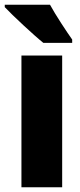

<svg xmlns="http://www.w3.org/2000/svg" viewBox="-34 -786 337 806"><path d="M176 -766H-14V-756C18 -722 109 -637 148 -606H269V-620C247 -651 198 -725 176 -766ZM227 0V-553H56V0Z"/></svg>

Font: Noto Sans Sinhala Condensed Black
Style: Regular
Weight: 900
Width: 3
Designer: Jelle Bosma - Monotype Design Team
Foundry: Monotype Imaging Inc.
Version: Version 2.006